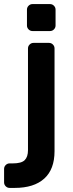

<svg xmlns="http://www.w3.org/2000/svg" viewBox="-58 -730 356 940"><path d="M0 0ZM214 -683V-605Q214 -594 206 -586Q198 -578 187 -578H101Q90 -578 82 -586Q74 -594 74 -605V-683Q74 -694 82 -702Q90 -710 101 -710H187Q198 -710 206 -702Q214 -694 214 -683ZM106 -520H182Q193 -520 201 -512Q209 -504 209 -493V10Q209 99 158.5 144.5Q108 190 14 190H-11Q-22 190 -30 182Q-38 174 -38 163V97Q-38 86 -30 78Q-22 70 -11 70H4Q47 70 63 54Q79 38 79 5V-493Q79 -504 87 -512Q95 -520 106 -520Z"/></svg>

Font: Hezaedrus Medium
Style: Regular
Weight: 500
Designer: Hubert & Fischer
Foundry: Hubert & Fischer
Version: Version 1.10;September 3, 2019;FontCreator 11.5.0.2425 64-bi